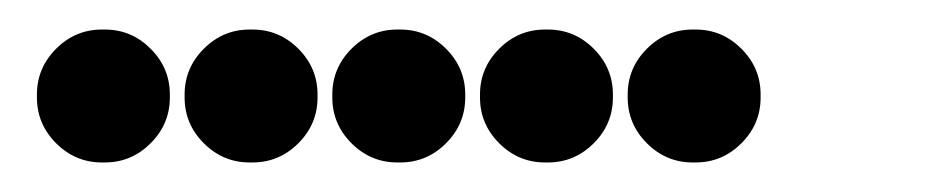

<svg xmlns="http://www.w3.org/2000/svg" viewBox="-20 -415 640 130"><path d="M49 -395Q31 -395 18 -382Q5 -369 5 -351V-349Q5 -331 18 -318Q31 -305 49 -305H51Q69 -305 82 -318Q95 -331 95 -349V-351Q95 -369 82 -382Q69 -395 51 -395ZM149 -395Q131 -395 118 -382Q105 -369 105 -351V-349Q105 -331 118 -318Q131 -305 149 -305H151Q169 -305 182 -318Q195 -331 195 -349V-351Q195 -369 182 -382Q169 -395 151 -395ZM249 -395Q231 -395 218 -382Q205 -369 205 -351V-349Q205 -331 218 -318Q231 -305 249 -305H251Q269 -305 282 -318Q295 -331 295 -349V-351Q295 -369 282 -382Q269 -395 251 -395ZM349 -395Q331 -395 318 -382Q305 -369 305 -351V-349Q305 -331 318 -318Q331 -305 349 -305H351Q369 -305 382 -318Q395 -331 395 -349V-351Q395 -369 382 -382Q369 -395 351 -395ZM449 -395Q431 -395 418 -382Q405 -369 405 -351V-349Q405 -331 418 -318Q431 -305 449 -305H451Q469 -305 482 -318Q495 -331 495 -349V-351Q495 -369 482 -382Q469 -395 451 -395Z"/></svg>

Font: Doto Rounded Black
Style: Regular
Weight: 900
Monospace: yes
Version: Version 1.000